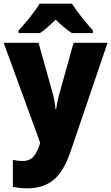

<svg xmlns="http://www.w3.org/2000/svg" viewBox="-20 -786 606 1046"><path d="M372 -766H196C171 -724 115 -655 81 -620V-606H198C227 -625 251 -648 283 -679C315 -648 342 -625 371 -606H486V-620C450 -661 400 -721 372 -766ZM0 -553 199 -8 197 -1C176 59 157 91 102 91C83 91 64 88 50 85V232C70 236 94 240 125 240C254 240 318 176 366 35L566 -553H381L300 -263C294 -240 289 -217 286 -192H282C281 -214 276 -243 271 -264L190 -553Z"/></svg>

Font: Noto Sans Thai SemCond Blk
Style: Regular
Weight: 900
Width: 4
Designer: Monotype Design Team
Foundry: Monotype Imaging Inc.
Version: Version 2.002